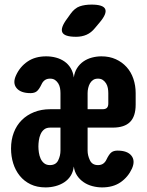

<svg xmlns="http://www.w3.org/2000/svg" viewBox="-20 -805 640 835"><path d="M243 -330V-400Q243 -411 241 -422Q239 -433 233.5 -442Q228 -451 219.5 -457Q211 -463 198 -463Q184 -463 175 -456.5Q166 -450 161 -439Q150 -416 140 -408Q130 -400 113 -400Q70 -400 52 -422Q34 -444 50 -478Q67 -515 100 -537.5Q133 -560 181 -560Q203 -560 223.5 -554.5Q244 -549 260.5 -537.5Q277 -526 287.5 -508.5Q298 -491 301 -468Q304 -491 315 -508.5Q326 -526 342.5 -537.5Q359 -549 379.5 -554.5Q400 -560 421 -560Q456 -560 483.5 -547.5Q511 -535 530.5 -513.5Q550 -492 560 -462.5Q570 -433 570 -400V-350Q570 -299 545.5 -274.5Q521 -250 470 -250H361V-150Q361 -129 371 -108Q381 -87 406 -87Q420 -87 429 -93.5Q438 -100 443 -111Q454 -134 464 -142Q474 -150 491 -150Q534 -150 551.5 -128Q569 -106 554 -72Q537 -35 504.5 -12.5Q472 10 424 10Q403 10 382 4.5Q361 -1 344 -12.5Q327 -24 315.5 -41Q304 -58 301 -81Q298 -57 287 -40Q276 -23 259 -12Q242 -1 221 4.5Q200 10 178 10Q141 10 113 -3.5Q85 -17 66 -40.5Q47 -64 37.5 -94.5Q28 -125 28 -159Q28 -197 40 -228.5Q52 -260 74.5 -282.5Q97 -305 128.5 -317.5Q160 -330 198 -330ZM243 -250H198Q182 -250 172 -242Q162 -234 156.5 -221.5Q151 -209 149 -194.5Q147 -180 147 -168Q147 -156 149 -142Q151 -128 156.5 -115.5Q162 -103 172 -95Q182 -87 197 -87Q223 -87 233 -107.5Q243 -128 243 -150ZM361 -330H426Q439 -330 445 -336Q451 -342 451 -355V-400Q451 -411 449 -422Q447 -433 441.5 -442Q436 -451 427.5 -457Q419 -463 406 -463Q393 -463 384.5 -457Q376 -451 371 -442Q366 -433 363.5 -422Q361 -411 361 -400ZM311 -645Q260 -645 251 -664.5Q242 -684 272 -724L287 -745Q305 -770 327 -777.5Q349 -785 378 -785Q429 -785 437.5 -765.5Q446 -746 414 -708L393 -683Q377 -663 356.5 -654Q336 -645 311 -645Z"/></svg>

Font: Maple Mono NL ExtraBold
Style: Regular
Weight: 800
Monospace: yes
Designer: subframe7536
Version: Version 7.000